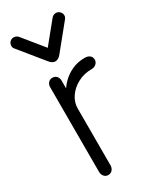

<svg xmlns="http://www.w3.org/2000/svg" viewBox="-203 -844 750 915"><g transform="rotate(-30 172.5 -387.0)"><path d="M106 10Q92 10 83.5 -0.5Q75 -11 75 -25V-491Q75 -505 83.5 -515Q92 -525 106 -525Q121 -525 129.5 -515Q138 -505 138 -491V-419L131 -436Q141 -456 162.5 -478Q184 -500 215.5 -515Q247 -530 287 -530Q305 -530 315 -521.5Q325 -513 325 -499Q325 -486 315 -476.5Q305 -467 290 -467Q247 -467 212.5 -448.5Q178 -430 158 -400.5Q138 -371 138 -338V-25Q138 -11 129.5 -0.5Q121 10 106 10ZM43 -784Q50 -784 57 -780.5Q64 -777 69 -770L178 -636H140L249 -770Q254 -777 260.5 -780.5Q267 -784 275 -784Q287 -784 296 -775Q305 -766 305 -754Q305 -749 303.5 -745Q302 -741 299 -737L190 -603Q183 -594 174.5 -589.5Q166 -585 159 -585Q151 -585 143 -589.5Q135 -594 128 -603L19 -737Q16 -740 14.5 -744.5Q13 -749 13 -754Q13 -766 21.5 -775Q30 -784 43 -784Z"/></g></svg>

Font: National Park Light
Style: Regular
Weight: 300
Designer: Andrea Herstowski, Ben Hoepner
Version: Version 1.009